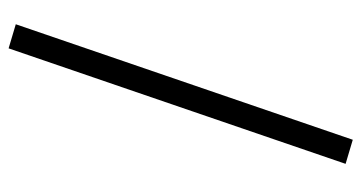

<svg xmlns="http://www.w3.org/2000/svg" viewBox="-216 -519 836 444"><g transform="rotate(90 202.0 -297.0)"><path d="M303.2 -694.8 358.9 -678.2 91.8 101.1 36.1 84.5Z"/></g></svg>

Font: Shabnam Light FD
Style: Light-FD
Weight: 300
Foundry: DejaVu fonts team - Redesigned by Saber Rastikerdar - Based on Vazir font
Version: Version 5.0.0